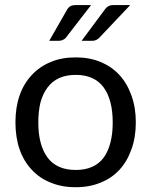

<svg xmlns="http://www.w3.org/2000/svg" viewBox="-20 -745 607 771"><path d="M284.2 -514.6Q339.8 -514.6 383.8 -496.1Q428.7 -477.5 460 -443.4Q491.2 -409.2 507.8 -361.3Q525.4 -313.5 525.4 -253.9Q525.4 -193.4 507.8 -145.5Q491.2 -97.7 460 -63.5Q428.7 -29.3 383.8 -11.7Q339.8 6.8 284.2 6.8Q227.5 6.8 183.6 -11.7Q138.7 -29.3 107.4 -63.5Q75.2 -97.7 58.6 -145.5Q42 -193.4 42 -253.9Q42 -313.5 58.6 -361.3Q75.2 -409.2 107.4 -443.4Q138.7 -477.5 183.6 -496.1Q227.5 -514.6 284.2 -514.6ZM284.2 -62.5Q359.4 -62.5 396.5 -112.3Q432.6 -163.1 432.6 -252.9Q432.6 -343.8 396.5 -393.6Q359.4 -444.3 284.2 -444.3Q246.1 -444.3 217.8 -431.6Q189.5 -418.9 170.9 -393.6Q152.3 -369.1 142.6 -334Q133.8 -297.9 133.8 -252.9Q133.8 -163.1 170.9 -112.3Q208 -62.5 284.2 -62.5ZM345.7 -724.6Q320.3 -692.4 246.1 -595.7Q240.2 -587.9 232.4 -585Q225.6 -581.1 214.8 -581.1Q203.1 -581.1 177.7 -581.1Q195.3 -611.3 247.1 -702.1Q252.9 -713.9 261.7 -719.7Q269.5 -724.6 286.1 -724.6Q306.6 -724.6 345.7 -724.6ZM502.9 -724.6Q471.7 -692.4 380.9 -595.7Q374 -587.9 367.2 -585Q360.4 -581.1 350.6 -581.1Q335.9 -581.1 307.6 -581.1Q330.1 -611.3 397.5 -702.1Q405.3 -713.9 413.1 -718.8Q420.9 -724.6 436.5 -724.6Q459 -724.6 502.9 -724.6Z"/></svg>

Font: Lato
Style: Regular
Weight: 400
Designer: Lukasz Dziedzic with Adam Twardoch and Botio Nikoltchev
Version: Version 2.015; 2015-08-06; http://www.latofonts.com/